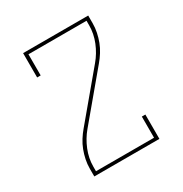

<svg xmlns="http://www.w3.org/2000/svg" viewBox="-171 -863 942 991"><g transform="rotate(-30 300.0 -367.5)"><path d="M106 0V-46Q106 -73 111.5 -99.5Q117 -126 126.5 -151Q136 -176 150.5 -199Q165 -222 182 -242L402 -505Q434 -543 453.5 -591Q473 -639 473 -689V-716H127V-590H106V-735H494V-689Q494 -662 488.5 -635.5Q483 -609 473.5 -584Q464 -559 449.5 -536Q435 -513 418 -493L198 -230Q166 -192 146.5 -144Q127 -96 127 -46V-19H473V-145H494V0Z"/></g></svg>

Font: Iosevka Curly Slab ThEx
Style: Regular
Weight: 100
Width: 7
Monospace: yes
Designer: Belleve Invis
Foundry: Belleve Invis
Version: Version 11.1.0; ttfautohint (v1.8.3)